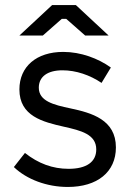

<svg xmlns="http://www.w3.org/2000/svg" viewBox="-20 -734 517 762"><path d="M411 -593 281 -714H187L57 -593H150L225 -659H243L318 -593ZM249 8C366 8 440 -51 440 -149C440 -259 344 -286 259 -304C192 -318 134 -333 134 -386C134 -430 169 -455 228 -455C282 -455 337 -436 383 -405L420 -466C370 -502 301 -528 231 -528C125 -528 57 -470 57 -379C57 -273 150 -250 234 -231C301 -216 362 -201 362 -141C362 -91 323 -64 252 -64C189 -64 132 -85 79 -127L35 -71C86 -22 166 8 249 8Z"/></svg>

Font: Fixel Text Regular
Style: Regular
Weight: 400
Width: 4
Designer: AlfaBravo + MacPaw
Foundry: Kyrylo Tkachov, Marchela Mozhyna, Serhii Makarenko, Maria Weinstein, Zakhar Kryvoshyya
Version: Version 1.211